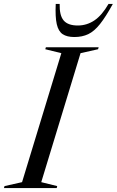

<svg xmlns="http://www.w3.org/2000/svg" viewBox="-59 -955 593 975"><path d="M252.5 -685 171 -705 174 -715H442L439 -705L350 -685L150.5 -30L231.5 -10L229 0H-39L-36 -10L53 -30ZM336 -825.5Q382 -825.5 420.5 -851.5Q459 -877.5 492 -935H514Q478 -869.5 448.8 -832.8Q419.5 -796 389 -781.5Q358.5 -767 318.5 -767Q281 -767 259.2 -781.5Q237.5 -796 229.2 -832.5Q221 -869 224 -935H244Q242.5 -877 264.2 -851.2Q286 -825.5 336 -825.5Z"/></svg>

Font: Newsreader 72pt
Style: Italic
Weight: 400
Italic angle: -17°
Designer: Hugues Gentile
Foundry: Production Type
Version: Version 1.003; ttfautohint (v1.8.3)